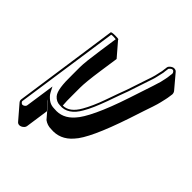

<svg xmlns="http://www.w3.org/2000/svg" viewBox="-211 -638 933 933"><g transform="rotate(45 256.0 -171.0)"><path d="M92 193C99 193 106 190 112 185C118 180 121 175 122 168L139 50L101 6C103 8 105 9 107 11L168 82C182 92 197 97 215 97C258 101 296 86 327 50C361 14 401 -73 447 -210C467 -272 481 -312 487 -330C493 -348 497 -362 499 -371C501 -380 503 -388 505 -397C507 -406 509 -415 510 -425L512 -439C512 -446 510 -452 506 -457L446 -528C442 -533 436 -535 429 -535C422 -535 415 -531 409 -526C403 -521 400 -515 400 -508L398 -494C398 -487 396 -480 394 -472C392 -464 390 -455 388 -445C386 -435 380 -419 373 -398C370 -388 365 -375 360 -359C355 -343 348 -323 340 -299C331 -275 318 -240 302 -194C286 -148 269 -111 253 -83C231 -44 205 -24 174 -24C172 -42 172 -64 172 -90V-145C172 -169 176 -211 185 -273L199 -369L138 -440V-442C136 -444 128 -445 114 -445C97 -445 87 -443 87 -440L10 97C9 104 11 109 15 114L76 185C80 190 85 193 92 193ZM33 112C29 112 26 110 23 107C20 104 19 101 20 97L97 -434C102 -435 105 -435 112 -435C119 -435 125 -434 128 -434L115 -344C106 -282 101 -239 101 -214V-160C100 -96 105 -54 121 -35C132 -22 147 -15 162 -15C203 -10 237 -34 262 -79C279 -107 295 -146 312 -192C328 -238 341 -273 350 -297C358 -321 365 -341 370 -357C375 -373 380 -386 383 -396C390 -417 396 -433 398 -444C400 -454 402 -463 404 -470C406 -478 408 -487 408 -494L410 -508V-509C410 -513 412 -515 416 -519C420 -523 424 -525 428 -525C432 -525 434 -523 437 -520C440 -516 441 -513 441 -509L439 -496V-495C438 -485 437 -477 435 -469L429 -442C427 -434 423 -421 417 -403C411 -384 397 -344 377 -282C332 -145 290 -60 259 -27C230 6 197 20 157 16H156C140 16 126 12 114 3C101 -7 92 -17 87 -27L73 -54L51 97C50 101 49 104 45 107C41 110 37 112 33 112Z"/></g></svg>

Font: AppleStorm
Style: ShdRgIta
Weight: 400
Foundry: Cannot Into Space Fonts
Version: Version 1.01